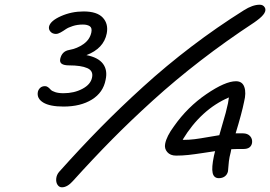

<svg xmlns="http://www.w3.org/2000/svg" viewBox="-20 -798 1156 822"><path d="M245.1 3.9Q233.4 3.9 226.3 -6.8Q219.2 -17.6 220.7 -33.4Q222.2 -49.3 232.9 -62Q324.7 -164.6 409.7 -251Q494.6 -337.4 593.3 -427Q691.9 -516.6 800.3 -599.1Q908.7 -681.6 1023.9 -753.9Q1061.5 -777.8 1091.8 -777.8Q1106.4 -777.8 1113.3 -766.6Q1127 -744.6 1079.6 -710Q1074.7 -706.1 1068.8 -702.1Q947.8 -622.6 838.9 -538.6Q730 -454.6 634.3 -367.7Q538.6 -280.8 459 -200.2Q379.4 -119.6 292 -22.9Q268.1 3.9 245.1 3.9ZM252 -341.8Q193.4 -341.8 165 -359.1Q136.7 -376.5 142.1 -404.8Q144.5 -415 152.3 -422.1Q160.2 -429.2 172.9 -429.2Q179.7 -429.2 185.8 -424.6Q191.9 -419.9 197 -414.1Q202.1 -408.2 216.3 -403.6Q230.5 -398.9 252 -398.9Q297.4 -398.9 332.8 -417.7Q368.2 -436.5 374 -465.8Q380.4 -494.6 353.8 -506.3Q327.1 -518.1 275.9 -518.1Q254.4 -518.1 244.6 -524.7Q234.9 -531.2 237.8 -545.9Q245.1 -578.6 275.9 -584Q311 -590.3 337.9 -609.6Q364.7 -628.9 371.1 -659.2Q375 -678.7 364.3 -685.8Q353.5 -692.9 335 -692.9Q311 -692.9 291.5 -686.5Q272 -680.2 261.5 -672.9Q251 -665.5 239.7 -659.2Q228.5 -652.8 219.2 -652.8Q204.6 -652.8 196 -662.6Q187.5 -672.4 189.9 -684.1Q195.3 -708.5 240.7 -728.8Q286.1 -749 337.9 -749Q395.5 -749 420.2 -722.4Q444.8 -695.8 437 -654.8Q424.3 -590.3 350.1 -562Q400.4 -552.2 420.9 -524.9Q441.4 -497.6 432.1 -456.1Q421.9 -401.9 373.5 -371.8Q325.2 -341.8 252 -341.8ZM917 -35.2Q895.5 -35.2 890.4 -57.6Q885.3 -80.1 896 -130.9Q897 -133.8 898.4 -140.9Q899.9 -147.9 900.9 -150.9Q887.7 -148.9 849.4 -143.1Q811 -137.2 785.6 -134.5Q760.3 -131.8 733.9 -131.8Q709 -131.8 696 -147Q683.1 -162.1 687 -182.1Q692.9 -214.4 725.1 -257.8Q782.7 -339.8 863.5 -395Q944.3 -450.2 990.2 -450.2Q1017.6 -450.2 1026.1 -425.3Q1034.7 -400.4 1024.9 -361.8Q1015.6 -314.9 988.8 -227.1H1020Q1040 -227.1 1050.8 -215.1Q1061.5 -203.1 1059.1 -186Q1054.2 -160.2 1022.9 -160.2Q987.3 -160.2 970.2 -159.2Q968.8 -149.4 962.9 -126Q959.5 -108.4 958.3 -89.8Q957 -71.3 956.1 -64.9Q953.1 -50.8 942.6 -43Q932.1 -35.2 917 -35.2ZM956.1 -356Q957 -361.8 960 -380.9Q840.8 -329.6 762.2 -200.2Q763.2 -199.2 767.1 -199.2Q789.6 -199.2 813.2 -202.1Q836.9 -205.1 869.4 -210.9Q901.9 -216.8 918.9 -219.2Q922.9 -234.4 931.6 -263.7Q940.4 -293 946.3 -314.9Q952.1 -336.9 956.1 -356Z"/></svg>

Font: Shantell Sans Irregular Bouncy
Style: Italic
Weight: 300
Italic angle: -11.31°
Designer: Stephen Nixon, Anya Danilova, Shantell Martin
Foundry: Arrow Type
Version: Version 1.006;[9816181b4]